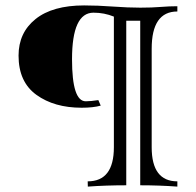

<svg xmlns="http://www.w3.org/2000/svg" viewBox="-20 -692 727 712"><path d="M637.7 0Q571.3 -4.9 500 -4.9V-615.2H448.2V-4.9Q372.1 -4.9 305.7 0L305.2 -19.5Q402.3 -19.5 402.3 -146V-630.4Q366.7 -645 326.7 -645Q247.1 -645 247.1 -472.2Q247.1 -316.4 297.9 -316.4Q316.9 -316.4 344.7 -320.8L353.5 -300.3Q325.7 -292.5 282.7 -292.5Q181.2 -292.5 115 -340.3Q48.8 -388.2 48.8 -485.8Q48.8 -570.8 111.8 -621.3Q174.8 -671.9 292 -671.9Q341.8 -671.9 398.4 -667.7Q455.1 -663.6 500.5 -663.6Q544.4 -663.6 576.2 -666.3Q607.9 -668.9 637.7 -668.9V-649.4Q542.5 -649.4 542.5 -511.2V-146Q542.5 -19.5 637.7 -19.5Z"/></svg>

Font: Balgruf
Style: Regular
Weight: 500
Designer: Paul James MIller
Foundry: High-Logic / Made with FontCreator
Version: Version 1.201;March 28, 2021;FontCreator 13.0.0.2683 64-bit